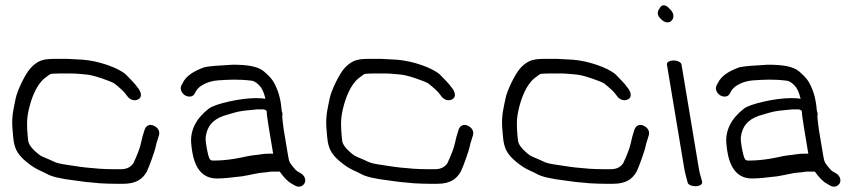

<svg xmlns="http://www.w3.org/2000/svg" viewBox="-20 -703 3242 724"><path d="M185.1 -481C162.2 -481 144.1 -479 130.6 -472.9C118.6 -467.5 105.8 -458.3 94.2 -444.9C75.1 -423.6 45.2 -362.3 39.2 -331.9C33 -300.2 23 -266.8 26.9 -219.1C29 -192.7 30.6 -176.5 31.9 -168.9C33.1 -161.7 35.2 -153.9 37.7 -146.7C46.1 -121.4 70 -97.3 105.5 -73.6C123.7 -61.5 140.6 -56.4 155.2 -48.2C174 -36.6 211.2 -28.5 261.7 -22.6C282.1 -20.2 298.7 -16.6 325 -14.9L354.6 -12.1L355 -12C376.9 -10.7 397.3 -10 416.4 -10H445.6C491.2 -10 517.7 -26.5 533.8 -56.7C541.7 -71.6 564.5 -134.9 567.9 -153.4C569.3 -160.9 570.9 -166.6 572.4 -170.3L572.6 -170.7L579.2 -192C581.2 -198 581.5 -205.6 577.8 -213C574.1 -220.3 567.6 -225.3 561 -228.6C543.3 -237.5 529.5 -227.9 525 -213.1C519 -193.6 516.9 -188.7 510.7 -160.1C507.4 -144.6 498 -119.4 483 -87.4C471.9 -71.7 456.5 -65 436.5 -65H407.3C389.4 -65 371.2 -65.6 354.5 -66.8L323.4 -69.6C309.8 -70.5 295.2 -72.1 277.5 -74.7L235 -81.1C212.4 -84.5 195.5 -87.3 183.2 -93.4C162.7 -103.7 144.1 -109.7 131.8 -116.8C103.1 -137.9 88.9 -156.7 86.6 -170.7C85.8 -175.5 85.1 -181.6 84.5 -188.9C81.4 -228.3 79.6 -250.8 88.7 -290.6C98.4 -333.1 117.9 -383.6 148.1 -407.8C159.6 -416.9 168 -422.7 170.9 -424.2C173.5 -424.7 187.7 -426 209.2 -426H241.7C269.6 -426 273.5 -424.5 307.8 -421.8C332.5 -419.9 403.1 -395.2 412.5 -387.4C431.4 -371.7 447.4 -359 458.6 -342.2C469.7 -325.6 488.1 -320.5 502.8 -329.3C515 -336.6 512.3 -352 506 -363.1L505.6 -363.9L498.9 -373.2C487.1 -390.4 464.8 -410.9 454.6 -422L454 -422.7L453.2 -423.3C424.9 -447.6 351.8 -473.8 290.8 -478L233.8 -481Z M892.8 -38.2 893.4 -38.3 920.9 -43.4C941.5 -47.4 952.8 -50.7 971.2 -52.1C991.4 -53.5 995.9 -56 1007.7 -56H1034.7C1050.3 -34.2 1064.1 -18.9 1081 -9.8L1093 -2.9C1110.5 6.7 1125 -3.3 1129.5 -14.4C1133.9 -25.5 1128.8 -41.6 1113.3 -50.1L1101 -57.2L1100.7 -57.4C1099.3 -58.1 1093.8 -62.6 1086.8 -71.6C1071.6 -90.8 1070.4 -91 1065.5 -120.5L1049.8 -214.5C1047.5 -228.6 1045.5 -250.6 1044.2 -263.2C1043.8 -267.2 1047.7 -271.8 1042.2 -285.5C1042.1 -288.9 1041.8 -292.7 1040.9 -298C1037.7 -332.1 1028.3 -364.8 1012.2 -393.1C1005 -405.9 992.5 -418.9 975.1 -433.8C953.8 -452.1 915.5 -459 858.7 -459H858L857.4 -459C806.5 -456.4 769.3 -453.5 751.8 -449.7L751.2 -449.6L750.5 -449.4C710 -435.1 682.2 -416.4 669.8 -391.6L664.6 -381.8C656.5 -367.9 665.5 -351.4 677 -344C688.6 -336.6 706.8 -335.6 714.3 -350.4L719.5 -360.2C731.7 -381.1 766.1 -397.6 802.5 -400C845.8 -402.7 876.8 -405 929.2 -398.7C935 -398 945.7 -393.8 957.1 -381.6L957.6 -381L958.1 -380.5C966.9 -371.7 974.7 -357 981 -330.6C973 -332 961 -333 944.3 -333C883.9 -333 789.9 -310.9 767.7 -293.7C720.2 -256.9 696.7 -212.7 701 -161.5C706.1 -99.8 725 -30 797.3 -30C820.3 -30 850.3 -32.8 892.8 -38.2ZM1008.4 -133C1009 -129.6 1009.3 -127.8 1010.2 -123.5H997.7C986.5 -123.5 976.6 -123.1 968.1 -121.7C940.2 -117.1 931.7 -118.8 889.9 -109L864.1 -104.2C835.2 -99.6 810.2 -97.5 784.1 -97.5C776.2 -97.5 773.5 -99.5 770.8 -103.6C764.1 -113.6 753.3 -169.3 755.7 -186.9C760.9 -225 780.1 -250.7 822.1 -265.9C832.4 -269 845.2 -272.8 860.6 -277.4C887.5 -285.6 913.4 -287 949 -290.5H973.7C975.3 -290.5 978.7 -289.8 985.6 -284.8C985.7 -274.2 988.1 -255.1 992.8 -227Z M1369.1 -481C1346.2 -481 1328.1 -479 1314.6 -472.9C1302.6 -467.5 1289.8 -458.3 1278.2 -444.9C1259.1 -423.6 1229.2 -362.3 1223.2 -331.9C1217 -300.2 1207 -266.8 1210.9 -219.1C1213 -192.7 1214.6 -176.5 1215.9 -168.9C1217.1 -161.7 1219.2 -153.9 1221.7 -146.7C1230.1 -121.4 1254 -97.3 1289.5 -73.6C1307.7 -61.5 1324.6 -56.4 1339.2 -48.2C1358 -36.6 1395.2 -28.5 1445.7 -22.6C1466.1 -20.2 1482.7 -16.6 1509 -14.9L1538.6 -12.1L1539 -12C1560.9 -10.7 1581.3 -10 1600.4 -10H1629.6C1675.2 -10 1701.7 -26.5 1717.8 -56.7C1725.7 -71.6 1748.5 -134.9 1751.9 -153.4C1753.3 -160.9 1754.9 -166.6 1756.4 -170.3L1756.6 -170.7L1763.2 -192C1765.2 -198 1765.5 -205.6 1761.8 -213C1758.1 -220.3 1751.6 -225.3 1745 -228.6C1727.3 -237.5 1713.5 -227.9 1709 -213.1C1703 -193.6 1700.9 -188.7 1694.7 -160.1C1691.4 -144.6 1682 -119.4 1667 -87.4C1655.9 -71.7 1640.5 -65 1620.5 -65H1591.3C1573.4 -65 1555.2 -65.6 1538.5 -66.8L1507.4 -69.6C1493.8 -70.5 1479.2 -72.1 1461.5 -74.7L1419 -81.1C1396.4 -84.5 1379.5 -87.3 1367.2 -93.4C1346.7 -103.7 1328.1 -109.7 1315.8 -116.8C1287.1 -137.9 1272.9 -156.7 1270.6 -170.7C1269.8 -175.5 1269.1 -181.6 1268.5 -188.9C1265.4 -228.3 1263.6 -250.8 1272.7 -290.6C1282.4 -333.1 1301.9 -383.6 1332.1 -407.8C1343.6 -416.9 1352 -422.7 1354.9 -424.2C1357.5 -424.7 1371.7 -426 1393.2 -426H1425.7C1453.6 -426 1457.5 -424.5 1491.8 -421.8C1516.5 -419.9 1587.1 -395.2 1596.5 -387.4C1615.4 -371.7 1631.4 -359 1642.6 -342.2C1653.7 -325.6 1672.1 -320.5 1686.8 -329.3C1699 -336.6 1696.3 -352 1690 -363.1L1689.6 -363.9L1682.9 -373.2C1671.1 -390.4 1648.8 -410.9 1638.6 -422L1638 -422.7L1637.2 -423.3C1608.9 -447.6 1535.8 -473.8 1474.8 -478L1417.8 -481Z M2032.1 -481C2009.2 -481 1991.1 -479 1977.6 -472.9C1965.6 -467.5 1952.8 -458.3 1941.2 -444.9C1922.1 -423.6 1892.2 -362.3 1886.2 -331.9C1880 -300.2 1870 -266.8 1873.9 -219.1C1876 -192.7 1877.6 -176.5 1878.9 -168.9C1880.1 -161.7 1882.2 -153.9 1884.7 -146.7C1893.1 -121.4 1917 -97.3 1952.5 -73.6C1970.7 -61.5 1987.6 -56.4 2002.2 -48.2C2021 -36.6 2058.2 -28.5 2108.7 -22.6C2129.1 -20.2 2145.7 -16.6 2172 -14.9L2201.6 -12.1L2202 -12C2223.9 -10.7 2244.3 -10 2263.4 -10H2292.6C2338.2 -10 2364.7 -26.5 2380.8 -56.7C2388.7 -71.6 2411.5 -134.9 2414.9 -153.4C2416.3 -160.9 2417.9 -166.6 2419.4 -170.3L2419.6 -170.7L2426.2 -192C2428.2 -198 2428.5 -205.6 2424.8 -213C2421.1 -220.3 2414.6 -225.3 2408 -228.6C2390.3 -237.5 2376.5 -227.9 2372 -213.1C2366 -193.6 2363.9 -188.7 2357.7 -160.1C2354.4 -144.6 2345 -119.4 2330 -87.4C2318.9 -71.7 2303.5 -65 2283.5 -65H2254.3C2236.4 -65 2218.2 -65.6 2201.5 -66.8L2170.4 -69.6C2156.8 -70.5 2142.2 -72.1 2124.5 -74.7L2082 -81.1C2059.4 -84.5 2042.5 -87.3 2030.2 -93.4C2009.7 -103.7 1991.1 -109.7 1978.8 -116.8C1950.1 -137.9 1935.9 -156.7 1933.6 -170.7C1932.8 -175.5 1932.1 -181.6 1931.5 -188.9C1928.4 -228.3 1926.6 -250.8 1935.7 -290.6C1945.4 -333.1 1964.9 -383.6 1995.1 -407.8C2006.6 -416.9 2015 -422.7 2017.9 -424.2C2020.5 -424.7 2034.7 -426 2056.2 -426H2088.7C2116.6 -426 2120.5 -424.5 2154.8 -421.8C2179.5 -419.9 2250.1 -395.2 2259.5 -387.4C2278.4 -371.7 2294.4 -359 2305.6 -342.2C2316.7 -325.6 2335.1 -320.5 2349.8 -329.3C2362 -336.6 2359.3 -352 2353 -363.1L2352.6 -363.9L2345.9 -373.2C2334.1 -390.4 2311.8 -410.9 2301.6 -422L2301 -422.7L2300.2 -423.3C2271.9 -447.6 2198.8 -473.8 2137.8 -478L2080.8 -481Z M2494.8 -460 2559.8 -70C2561.2 -61.3 2563.1 -52.4 2565.5 -43.2L2573.3 -13.5L2573.4 -13C2578.1 -3.1 2596 0.3 2608.5 -1C2619.7 -2.4 2631.2 -8.4 2626.8 -20.8L2624.1 -31.3L2623.9 -31.9C2620.8 -40 2617.6 -52.9 2614.8 -70L2549.8 -460C2548.5 -468.2 2534.9 -475 2519.8 -475C2504.8 -475 2493.5 -468.2 2494.8 -460ZM2466.3 -669.7C2457.7 -659.6 2457.9 -644.4 2471.2 -632.3C2483 -619.2 2502.4 -611.8 2513.9 -626.8C2525.7 -640.9 2516.9 -659.8 2505.4 -669.2C2493.9 -683.7 2475.5 -691.1 2466.3 -669.7Z M2910.8 -38.2 2911.4 -38.3 2938.9 -43.4C2959.5 -47.4 2970.8 -50.7 2989.2 -52.1C3009.4 -53.5 3013.9 -56 3025.7 -56H3052.7C3068.3 -34.2 3082.1 -18.9 3099 -9.8L3111 -2.9C3128.5 6.7 3143 -3.3 3147.5 -14.4C3151.9 -25.5 3146.8 -41.6 3131.3 -50.1L3119 -57.2L3118.7 -57.4C3117.3 -58.1 3111.8 -62.6 3104.8 -71.6C3089.6 -90.8 3088.4 -91 3083.5 -120.5L3067.8 -214.5C3065.5 -228.6 3063.5 -250.6 3062.2 -263.2C3061.8 -267.2 3065.7 -271.8 3060.2 -285.5C3060.1 -288.9 3059.8 -292.7 3058.9 -298C3055.7 -332.1 3046.3 -364.8 3030.2 -393.1C3023 -405.9 3010.5 -418.9 2993.1 -433.8C2971.8 -452.1 2933.5 -459 2876.7 -459H2876L2875.4 -459C2824.5 -456.4 2787.3 -453.5 2769.8 -449.7L2769.2 -449.6L2768.5 -449.4C2728 -435.1 2700.2 -416.4 2687.8 -391.6L2682.6 -381.8C2674.5 -367.9 2683.5 -351.4 2695 -344C2706.6 -336.6 2724.8 -335.6 2732.3 -350.4L2737.5 -360.2C2749.7 -381.1 2784.1 -397.6 2820.5 -400C2863.8 -402.7 2894.8 -405 2947.2 -398.7C2953 -398 2963.7 -393.8 2975.1 -381.6L2975.6 -381L2976.1 -380.5C2984.9 -371.7 2992.7 -357 2999 -330.6C2991 -332 2979 -333 2962.3 -333C2901.9 -333 2807.9 -310.9 2785.7 -293.7C2738.2 -256.9 2714.7 -212.7 2719 -161.5C2724.1 -99.8 2743 -30 2815.3 -30C2838.3 -30 2868.3 -32.8 2910.8 -38.2ZM3026.4 -133C3027 -129.6 3027.3 -127.8 3028.2 -123.5H3015.7C3004.5 -123.5 2994.6 -123.1 2986.1 -121.7C2958.2 -117.1 2949.7 -118.8 2907.9 -109L2882.1 -104.2C2853.2 -99.6 2828.2 -97.5 2802.1 -97.5C2794.2 -97.5 2791.5 -99.5 2788.8 -103.6C2782.1 -113.6 2771.3 -169.3 2773.7 -186.9C2778.9 -225 2798.1 -250.7 2840.1 -265.9C2850.4 -269 2863.2 -272.8 2878.6 -277.4C2905.5 -285.6 2931.4 -287 2967 -290.5H2991.7C2993.3 -290.5 2996.7 -289.8 3003.6 -284.8C3003.7 -274.2 3006.1 -255.1 3010.8 -227Z"/></svg>

Font: MewTooHand
Style: BdWideLta
Weight: 400
Designer: Mew Too, Robert Jablonski
Version: Version 0.77